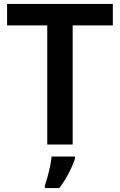

<svg xmlns="http://www.w3.org/2000/svg" viewBox="-20 -734 609 975"><path d="M349 0H220V-605H16V-714H553V-605H349ZM361 71Q351 103 329.5 144.5Q308 186 281 221H208V208Q214 190 221.5 163.5Q229 137 234.5 109.5Q240 82 242 61H361Z"/></svg>

Font: Noto Sans Lao UI SemBd
Style: Regular
Weight: 600
Designer: Monotype Design Team
Foundry: Monotype Imaging Inc.
Version: Version 2.000; ttfautohint (v1.8.4.7-5d5b)